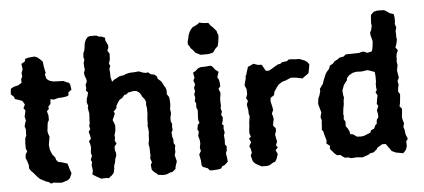

<svg xmlns="http://www.w3.org/2000/svg" viewBox="-50 -841 2127 964"><g transform="rotate(-5 1013.0 -358.5)"><path d="M172 9 158 -1 149 -3 118 -19 107 -30 104 -33 88 -52 78 -62 68 -76V-94L61 -116L55 -130L57 -148L66 -163L60 -177V-206L62 -229L68 -242V-258L69 -273L64 -289L68 -305L73 -317L68 -339L71 -348L75 -368L66 -381L75 -398L64 -417L46 -424L27 -430L24 -441L9 -455L11 -480L14 -485L28 -492L50 -497L68 -509L67 -526L74 -540L72 -557L79 -576L75 -603L93 -613L97 -627L113 -631L144 -634L158 -628L169 -619L183 -605L186 -580L190 -559L193 -549L188 -539L194 -517L207 -507L226 -501L251 -500L277 -499L292 -492L306 -487L311 -474L314 -452L298 -440L297 -425L286 -420L264 -417L243 -416L222 -410L205 -414L203 -390L191 -377L193 -366L182 -355L188 -333V-310L181 -297L178 -272L176 -254L178 -244L184 -226L182 -215L177 -185L180 -161L187 -143L191 -135L204 -119L207 -107L217 -96L230 -94L244 -90L262 -84L267 -68L271 -54L278 -34L268 -11L257 -1L226 9L210 8L185 5Z M424 6 404 -5 394 -11 382 -19 386 -39 382 -66 386 -81 380 -92 388 -112 384 -126 385 -141 387 -154 384 -173 379 -186 390 -198 388 -212 382 -233 391 -247 387 -262 391 -276V-292L392 -305L393 -325L391 -336L388 -355L391 -363L385 -382L387 -400L392 -414L396 -431L386 -441L389 -453L387 -470L395 -487L392 -502L387 -513L384 -531L390 -546L388 -560L387 -580L392 -597L388 -609L390 -630L396 -643L398 -656L401 -679L408 -696L418 -708L429 -712H461L476 -705H486L505 -697V-684L517 -658V-646L511 -631L521 -615L520 -604V-589L513 -565L519 -555L513 -538L515 -522V-498L518 -486L521 -474L532 -483L553 -494L560 -498L585 -502L591 -506L612 -511L637 -512L659 -514L680 -506L696 -503L703 -506L719 -494L736 -491L748 -480L750 -469L765 -456L770 -449L781 -428L787 -418L790 -405L789 -388L799 -373L801 -362L802 -348V-332L799 -312L802 -290L797 -269V-250L803 -236L801 -223L803 -207L796 -194L798 -171L802 -160V-140L809 -128L806 -110L807 -95L802 -80L806 -63L810 -48L801 -20L800 -10L783 4L773 5L754 13L737 15L711 12L702 3L694 -2L681 -16L678 -41L685 -54L678 -73L681 -89L680 -100V-117L679 -131L676 -146L680 -166L681 -193L683 -205L681 -227L679 -236L681 -252V-272L684 -299V-310V-325L681 -345L682 -357L678 -370L665 -386L659 -399L651 -409L638 -417L623 -418L597 -413L586 -404L577 -403L564 -388L550 -380L541 -367L532 -351L531 -340L515 -323L521 -316L515 -300L507 -282L517 -256V-243L516 -227L510 -207L511 -188L508 -180L516 -163L505 -148V-130L509 -118L510 -104L503 -86L501 -72L494 -50V-39L489 -17L477 -4L472 -1L463 7L451 5Z M976 -570 963 -576 950 -583 940 -596 928 -608 924 -617 916 -628 917 -644 920 -653 924 -673 930 -688 937 -700 948 -712 960 -717 975 -725 983 -732 994 -729 1008 -727 1028 -726 1037 -713 1048 -703 1058 -691 1065 -684 1069 -670 1073 -660 1072 -645 1069 -624 1065 -606 1053 -595 1047 -587 1039 -576 1021 -571 1007 -570ZM986 13 971 12 962 1 938 -8 932 -17 931 -41 927 -61 925 -72 935 -89 931 -105 935 -126 934 -143 928 -166 933 -186 927 -198 931 -221 940 -230 935 -244V-259L936 -275L937 -294L931 -308L932 -329L926 -341L930 -358L926 -375L932 -390L928 -407L935 -424L928 -445L935 -457L930 -484L943 -491L956 -503L969 -508L995 -509L1022 -511L1032 -503L1041 -490L1058 -477L1049 -450L1056 -438L1059 -422L1060 -404L1050 -392L1058 -372L1057 -360L1054 -343V-324L1055 -305L1052 -295L1057 -277L1052 -260L1059 -248L1057 -230L1052 -214L1060 -206L1058 -192L1062 -170L1057 -158L1059 -132L1058 -111L1066 -101L1064 -78L1059 -67L1062 -48L1065 -24L1048 -8L1035 -3L1028 8L1014 11Z M1233 15 1217 7 1208 2 1199 -4 1190 -15 1182 -44 1189 -58 1185 -78 1179 -92 1190 -110 1181 -130 1191 -138 1185 -157 1186 -175 1188 -190 1189 -210 1191 -223 1194 -241 1190 -255V-271L1187 -288L1185 -301L1192 -319L1184 -333L1191 -352V-368L1190 -380L1182 -397L1185 -411L1191 -432V-443L1195 -450L1198 -461L1207 -489L1217 -493L1235 -502L1259 -494H1274L1278 -491L1295 -461H1311L1326 -469L1342 -479L1358 -488L1370 -490L1381 -498L1404 -500L1414 -508H1424L1449 -506H1467L1493 -496L1505 -488L1515 -475L1512 -456L1507 -431L1498 -424L1481 -412L1475 -407L1442 -414L1418 -416L1405 -411L1392 -405L1374 -400L1368 -397L1352 -386L1341 -372L1337 -365L1329 -354L1325 -336L1307 -324L1305 -307L1312 -276L1314 -262L1306 -244L1310 -234L1313 -215L1309 -199L1307 -184L1319 -170V-155L1313 -139L1316 -121L1320 -103L1313 -85L1321 -73L1309 -60L1318 -40L1309 -14L1301 -2L1291 1L1273 12L1261 15Z M1684 13 1669 8H1653L1640 0L1631 -8H1614L1602 -18L1591 -31L1581 -43L1583 -58L1566 -71L1568 -87L1560 -114L1556 -132L1549 -142L1551 -163V-172L1553 -189L1548 -206L1554 -229L1545 -261L1542 -273L1545 -299L1552 -315L1558 -336L1557 -347L1568 -363L1575 -372L1579 -387L1586 -403L1592 -418L1598 -428L1612 -444L1617 -459L1632 -467L1643 -479L1660 -488L1669 -495L1691 -499L1700 -508L1715 -509H1731L1770 -510L1778 -513L1792 -515L1810 -507L1833 -512L1838 -528L1840 -545L1842 -562L1838 -579L1834 -593L1833 -607L1840 -621L1844 -642L1842 -654L1844 -686L1846 -696L1861 -710L1880 -714L1912 -713L1923 -707L1938 -696L1959 -689L1962 -673V-649L1960 -639L1966 -622L1961 -601L1962 -590V-573L1964 -560L1959 -537L1953 -522L1964 -506L1957 -490L1954 -474L1955 -466L1953 -449L1956 -434L1953 -416L1951 -406L1955 -381L1957 -369L1949 -353L1953 -333L1950 -323L1947 -301L1956 -285L1955 -273L1952 -243L1948 -225L1959 -213L1958 -196L1955 -170L1958 -155L1963 -138L1958 -120L1963 -106L1966 -82L1975 -59L1966 -47L1967 -23L1961 -6L1959 -3L1946 11L1908 4L1905 2L1889 -5L1883 -14L1862 -43H1844L1818 -27L1816 -21L1798 -6L1780 -3L1772 3L1749 11L1740 14L1713 11ZM1743 -91 1757 -93 1790 -106 1795 -118 1811 -125 1819 -142 1826 -147 1828 -167 1837 -180V-195L1833 -215L1842 -237L1835 -247L1840 -278L1843 -289L1834 -306L1841 -316L1839 -331V-350L1841 -358V-387L1839 -408L1816 -416L1805 -420L1794 -419L1774 -416L1745 -417L1728 -413L1710 -403L1698 -390L1696 -378L1687 -367L1679 -356L1673 -340L1669 -328L1671 -305L1674 -294L1671 -280L1670 -260L1666 -239L1663 -212L1665 -201L1663 -186L1671 -172L1670 -150L1681 -134L1687 -121L1689 -108L1704 -105L1722 -92Z"/></g></svg>

Font: Winky Rough Medium
Style: Regular
Weight: 500
Designer: Simon Atzbach
Foundry: typofactur
Version: Version 1.206; ttfautohint (v1.8.4.7-5d5b)